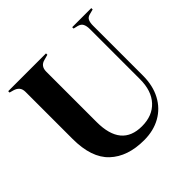

<svg xmlns="http://www.w3.org/2000/svg" viewBox="-173 -818 995 995"><g transform="rotate(-45 324.5 -321.0)"><path d="M81 -249V-358V-594Q81 -614 71.5 -626Q62 -638 42 -644L20 -650V-660H297V-650L268 -642Q231 -633 231 -592V-358V-223Q231 -41 382 -41Q459 -41 503 -88.5Q547 -136 547 -221V-588Q547 -611 540 -625Q533 -639 514 -644L489 -650V-660H629V-650L602 -643Q584 -639 577.5 -625.5Q571 -612 571 -589V-223Q571 -150 542 -95.5Q513 -41 460.5 -11.5Q408 18 339 18Q218 18 149.5 -46.5Q81 -111 81 -249Z"/></g></svg>

Font: DeepMind Serif Display
Style: Regular
Weight: 800
Designer: Frank Grießhammer / Modifications: Colophon Foundry
Foundry: Colophon Foundry
Version: Version 5.002